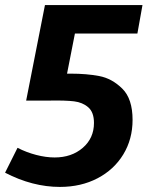

<svg xmlns="http://www.w3.org/2000/svg" viewBox="-21 -724 582 756"><path d="M520 -592H274L243 -434H258Q320 -434 370 -424.5Q420 -415 460.5 -375Q501 -335 501 -252Q501 -176 464.5 -116Q428 -56 363 -22Q298 12 215 12Q107 12 -1 -44L48 -142Q83 -124 121.5 -114Q160 -104 194 -104Q261 -104 305 -142Q349 -180 349 -240Q349 -282 326.5 -301.5Q304 -321 270.5 -325Q237 -329 178 -328H82L156 -704H540Z"/></svg>

Font: Bitter Pro
Style: Bold Italic
Weight: 700
Italic angle: -9°
Designer: Sol Matas, and Bitter project Authors
Foundry: Sol Matas
Version: Version 1.010